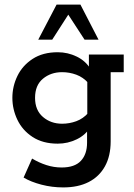

<svg xmlns="http://www.w3.org/2000/svg" viewBox="-20 -637 583 838"><path d="M256 181Q207 181 161 169Q115 157 83 138L120 55Q150 73 182.5 83.5Q215 94 249 94Q306 94 333 65Q360 36 360 -14V-70L375 -83Q354 -48 315 -29Q276 -10 232 -10Q167 -10 122.5 -39Q78 -68 56 -114Q34 -160 34 -210Q34 -260 56 -305.5Q78 -351 122.5 -380Q167 -409 232 -409Q276 -409 315 -390Q354 -371 375 -336L368 -331V-399H520V-322H463V-20Q463 44 438 89Q413 134 367 157.5Q321 181 256 181ZM251 -97Q283 -97 313 -108Q343 -119 366 -145L361 -109V-308L366 -274Q343 -300 313 -311Q283 -322 251 -322Q202 -322 167.5 -293.5Q133 -265 133 -210Q133 -156 167.5 -126.5Q202 -97 251 -97ZM147 -464 227 -617H331L410 -464H349L278 -573L208 -464Z"/></svg>

Font: Rokkitt SemiBold
Style: Regular
Weight: 600
Designer: Vernon Adams
Foundry: Vernon Adams
Version: Version 3.103